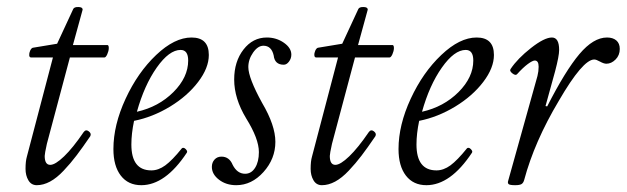

<svg xmlns="http://www.w3.org/2000/svg" viewBox="-20 -525 1821 558"><path d="M86.9 13.2Q70.8 13.2 62.5 -1Q54.2 -15.1 54.2 -34.2Q54.2 -56.6 58.1 -69.8L133.8 -357.9H70.8Q65.4 -357.9 64.9 -364.3Q64.5 -370.6 67.6 -377.7Q70.8 -384.8 75.2 -386.2L146 -397.9L192.9 -499Q195.8 -504.9 208 -504.6Q220.2 -504.4 220.2 -497.1L191.9 -394H293Q296.4 -392.6 296.1 -384.5Q295.9 -376.5 291.7 -367.2Q287.6 -357.9 283.2 -357.9H183.1L116.2 -106.9Q109.9 -78.1 109.9 -71.8Q109.9 -45.9 126 -45.9Q140.6 -45.9 166.3 -70.6Q191.9 -95.2 223.1 -141.1Q229.5 -149.9 238 -143.3Q246.6 -136.7 242.2 -128.9Q219.2 -95.2 202.1 -72.8Q185.1 -50.3 165 -29.1Q145 -7.8 125.5 2.7Q106 13.2 86.9 13.2Z M390.6 13.2Q352.5 13.2 331.1 -14.6Q309.6 -42.5 309.6 -91.8Q309.6 -161.6 345 -238Q380.4 -314.5 433.8 -365.2Q487.3 -416 536.6 -416Q586.9 -416 586.9 -365.2Q586.9 -327.6 555.9 -286.9Q524.9 -246.1 474.4 -215.3Q423.8 -184.6 369.6 -173.8Q361.8 -136.7 361.8 -105Q361.8 -29.8 419.9 -29.8Q440.4 -29.8 460.4 -44.4Q480.5 -59.1 508.8 -94.2Q513.7 -97.7 519.8 -91.6Q525.9 -85.4 522.9 -81.1Q460.4 13.2 390.6 13.2ZM377.9 -200.2Q440.9 -214.4 483.9 -257.3Q526.9 -300.3 526.9 -349.1Q526.9 -379.9 504.9 -379.9Q471.7 -379.9 435.5 -328.6Q399.4 -277.3 377.9 -200.2Z M666.5 13.2Q637.2 13.2 616.5 -2.7Q595.7 -18.6 595.7 -40Q595.7 -52.7 603.5 -61.3Q611.3 -69.8 623.5 -69.8Q646.5 -69.8 656.2 -45.9Q669.4 -20 692.4 -20Q710.4 -20 721.4 -37.4Q732.4 -54.7 732.4 -83Q732.4 -121.6 695.3 -181.2Q660.6 -238.8 660.6 -293.9Q660.6 -346.2 687.7 -381.1Q714.8 -416 755.4 -416Q783.2 -416 804.9 -400.9Q826.7 -385.7 826.7 -366.2Q826.7 -355 819.8 -345.9Q813 -336.9 804.7 -336.9Q778.3 -336.9 775.4 -363.8Q769 -392.1 745.6 -392.1Q729.5 -392.1 715.6 -372.3Q701.7 -352.5 701.7 -330.1Q701.7 -298.8 741.7 -226.1Q780.3 -160.6 780.3 -112.8Q780.3 -63.5 745.8 -25.1Q711.4 13.2 666.5 13.2Z M915.5 13.2Q899.4 13.2 891.1 -1Q882.8 -15.1 882.8 -34.2Q882.8 -56.6 886.7 -69.8L962.4 -357.9H899.4Q894 -357.9 893.6 -364.3Q893.1 -370.6 896.2 -377.7Q899.4 -384.8 903.8 -386.2L974.6 -397.9L1021.5 -499Q1024.4 -504.9 1036.6 -504.6Q1048.8 -504.4 1048.8 -497.1L1020.5 -394H1121.6Q1125 -392.6 1124.8 -384.5Q1124.5 -376.5 1120.4 -367.2Q1116.2 -357.9 1111.8 -357.9H1011.7L944.8 -106.9Q938.5 -78.1 938.5 -71.8Q938.5 -45.9 954.6 -45.9Q969.2 -45.9 994.9 -70.6Q1020.5 -95.2 1051.8 -141.1Q1058.1 -149.9 1066.7 -143.3Q1075.2 -136.7 1070.8 -128.9Q1047.9 -95.2 1030.8 -72.8Q1013.7 -50.3 993.7 -29.1Q973.6 -7.8 954.1 2.7Q934.6 13.2 915.5 13.2Z M1219.2 13.2Q1181.2 13.2 1159.7 -14.6Q1138.2 -42.5 1138.2 -91.8Q1138.2 -161.6 1173.6 -238Q1209 -314.5 1262.5 -365.2Q1315.9 -416 1365.2 -416Q1415.5 -416 1415.5 -365.2Q1415.5 -327.6 1384.5 -286.9Q1353.5 -246.1 1303 -215.3Q1252.4 -184.6 1198.2 -173.8Q1190.4 -136.7 1190.4 -105Q1190.4 -29.8 1248.5 -29.8Q1269 -29.8 1289.1 -44.4Q1309.1 -59.1 1337.4 -94.2Q1342.3 -97.7 1348.4 -91.6Q1354.5 -85.4 1351.6 -81.1Q1289.1 13.2 1219.2 13.2ZM1206.5 -200.2Q1269.5 -214.4 1312.5 -257.3Q1355.5 -300.3 1355.5 -349.1Q1355.5 -379.9 1333.5 -379.9Q1300.3 -379.9 1264.2 -328.6Q1228 -277.3 1206.5 -200.2Z M1477.1 13.2Q1462.4 13.2 1458.5 10.3Q1454.6 7.3 1457 0L1542 -304.2Q1545.4 -317.9 1545.4 -331.1Q1545.4 -349.1 1534.2 -349.1Q1527.8 -349.1 1513.9 -338.9Q1500 -328.6 1482.4 -309.1Q1478 -304.7 1468.8 -312Q1459.5 -319.3 1464.4 -325.2Q1484.4 -355 1523.2 -385.5Q1562 -416 1584 -416Q1605 -416 1605 -379.9Q1605 -362.3 1593.3 -317.9L1565.4 -216.8L1570.3 -215.8Q1623 -319.3 1663.8 -367.7Q1704.6 -416 1744.1 -416Q1761.2 -416 1771.2 -407.5Q1781.2 -398.9 1781.2 -382.8Q1781.2 -364.3 1769 -352.1Q1756.8 -339.8 1742.2 -339.8Q1734.9 -339.8 1723.9 -345.9Q1712.9 -352.1 1707 -352.1Q1673.8 -352.1 1604 -231.9Q1533.2 -113.3 1503.4 -2Q1501 6.8 1495.6 10Q1490.2 13.2 1477.1 13.2Z"/></svg>

Font: Junicode SmCond Light
Style: Italic
Weight: 300
Width: 4
Italic angle: -11°
Designer: Peter S. Baker
Version: Version 2.206